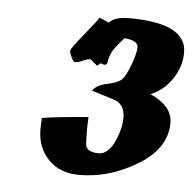

<svg xmlns="http://www.w3.org/2000/svg" viewBox="-38 -820 472 463"><g transform="rotate(5 198.0 -588.5)"><path d="M324 -604Q378 -580 378 -539Q378 -474 303 -432Q239 -395 169 -395Q123 -395 95 -423.5Q67 -452 67 -497Q67 -502 68 -524Q105 -530 180 -536Q179 -520 179 -502Q179 -471 181 -465Q187 -451 212 -451Q235 -451 251 -486Q264 -516 264 -542Q264 -575 236.5 -583.5Q209 -592 183 -600Q191 -614 217.5 -619.5Q244 -625 253 -634Q262 -643 272.5 -671.5Q283 -700 283 -714Q283 -730 250 -733Q238 -720 227.5 -706Q217 -692 214 -671Q213 -665 207 -665Q203 -665 198 -668L190 -661L173 -675H171Q165 -675 154 -670Q143 -665 136 -665Q132 -665 127 -675.5Q122 -686 122 -691Q122 -697 151 -732Q184 -773 186 -777L209 -767Q221 -782 257 -782Q396 -782 396 -711Q396 -677 376 -647Q356 -617 324 -604Z"/></g></svg>

Font: Ode an Erik AH
Style: Regular
Weight: 400
Designer: Andreas Höfeld
Foundry: Fontgrube AH
Version: Version 2.00